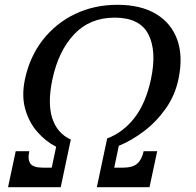

<svg xmlns="http://www.w3.org/2000/svg" viewBox="-20 -780 816 800"><path d="M578.5 -150H635L603 0H383.5L426.5 -203Q495 -229.5 541.5 -290.5Q588 -351.5 609 -450Q634 -567.5 598.2 -637Q562.5 -706.5 458 -706.5Q354 -706.5 288.8 -637Q223.5 -567.5 198.5 -450Q177.5 -351.5 197.5 -288.2Q217.5 -225 275 -198.5L233 0H13.5L45.5 -150H102Q94.5 -115 106.8 -98.2Q119 -81.5 157.5 -81.5H195.5L214 -168.5Q170.5 -190.5 135.5 -230.5Q100.5 -270.5 85 -326Q69.5 -381.5 84 -450Q104 -544 158.5 -613.8Q213 -683.5 293 -721.8Q373 -760 469.5 -760Q566.5 -760 630.2 -721.8Q694 -683.5 718.8 -613.8Q743.5 -544 723.5 -450Q709 -381.5 670 -326.8Q631 -272 579.5 -233Q528 -194 475 -172.5L456 -81.5H494Q532.5 -81.5 551.8 -98.2Q571 -115 578.5 -150Z"/></svg>

Font: Besley*
Style: Italic
Weight: 400
Italic angle: -13°
Designer: Owen Earl
Foundry: indestructible type*
Version: Version 2.000; ttfautohint (v1.8.3)